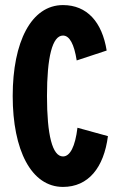

<svg xmlns="http://www.w3.org/2000/svg" viewBox="-20 -728 467 756"><path d="M405 -192 285 -225C276 -151 256 -112 228 -112C186 -112 165 -197 165 -350C165 -503 186 -588 228 -588C254 -588 272 -554 282 -490L400 -529C382 -641 323 -708 228 -708C103 -708 30 -563 30 -350C30 -137 103 8 228 8C328 8 389 -68 405 -192Z"/></svg>

Font: Jakob Semi-Condensed
Style: Regular
Weight: 400
Width: 4
Designer: Alan Madić
Foundry: X Cicéro
Version: Version 1.000;Glyphs 3.1.2 (3151)